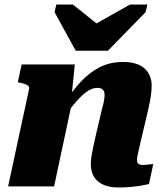

<svg xmlns="http://www.w3.org/2000/svg" viewBox="-20 -827 737 852"><path d="M316 -602H459L626 -773L634 -807H557L360 -696L446 -693L303 -807H230L222 -773ZM16 0H220L305 -398L297 -394L312 -541H76L59 -462L68 -460Q82 -457 92 -453.5Q102 -450 106.5 -445Q111 -440 109 -432ZM611 -227 638 -342Q645 -373 649 -399Q653 -425 653 -447Q653 -495 621 -523.5Q589 -552 526 -552Q468 -552 422 -528.5Q376 -505 337 -462.5Q298 -420 260 -363L262 -301Q289 -342 315 -372.5Q341 -403 365 -420Q389 -437 411 -437Q429 -437 436.5 -429Q444 -421 444 -406Q444 -395 441.5 -380Q439 -365 433 -345L408 -239Q399 -200 393.5 -174Q388 -148 385.5 -131Q383 -114 383 -99Q383 -64 398 -41Q413 -18 440.5 -6.5Q468 5 505 5Q531 5 555 3Q579 1 601 -2.5Q623 -6 641 -10L660 -99Q655 -99 647.5 -98Q640 -97 631.5 -96Q623 -95 615 -95Q601 -95 594.5 -100Q588 -105 588 -118Q588 -125 590.5 -138.5Q593 -152 598.5 -174Q604 -196 611 -227Z"/></svg>

Font: Roboto Serif ExtraBold
Style: Italic
Weight: 800
Italic angle: -10°
Version: Version 1.007